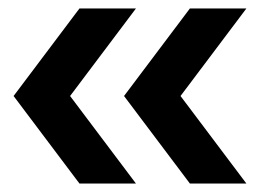

<svg xmlns="http://www.w3.org/2000/svg" viewBox="-20 -510 638 452"><path d="M12 -284 167 -490H300L145 -284L300 -78H167ZM272 -284 427 -490H560L405 -284L560 -78H427Z"/></svg>

Font: Cabin SemiBold
Style: Regular
Weight: 600
Designer: Pablo Impallari
Foundry: Pablo Impallari. http://www.impallari.com Igino Marini. http://www.ikern.com
Version: Version 2.001